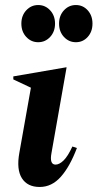

<svg xmlns="http://www.w3.org/2000/svg" viewBox="-20 -734 388 764"><path d="M282 -566Q254 -566 234.5 -587Q215 -608 215 -640Q215 -672 234.5 -693Q254 -714 282 -714Q310 -714 329 -693Q348 -672 348 -640Q348 -608 329 -587Q310 -566 282 -566ZM132 -566Q104 -566 84.5 -587Q65 -608 65 -640Q65 -672 84.5 -693Q104 -714 132 -714Q160 -714 179.5 -693Q199 -672 199 -640Q199 -608 179.5 -587Q160 -566 132 -566ZM138 10Q89 10 67 -25Q45 -60 57 -126L103 -385L33 -418V-430L242 -466H245L185 -126Q176 -79 201 -79Q216 -79 233 -95.5Q250 -112 268 -151L286 -145Q258 -71 222 -30.5Q186 10 138 10Z"/></svg>

Font: Spectral
Style: Bold Italic
Weight: 700
Italic angle: -10°
Designer: Jean-Baptiste Levee
Foundry: Production Type
Version: Version 2.001